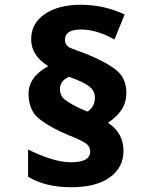

<svg xmlns="http://www.w3.org/2000/svg" viewBox="-20 -782 640 807"><path d="M278 5Q384 5 441.5 -36.5Q499 -78 499 -148Q499 -223 434 -266Q470 -290 490.5 -320Q511 -350 511 -392Q511 -453 469 -487Q427 -521 346 -554Q308 -568 280.5 -578.5Q253 -589 253 -615Q253 -658 321 -658Q386 -658 461 -616L504 -721Q417 -762 319 -762Q226 -762 168.5 -723Q111 -684 111 -617Q111 -548 183 -504Q100 -459 100 -388Q100 -318 145.5 -282Q191 -246 270 -213Q316 -195 337.5 -181.5Q359 -168 359 -145Q359 -100 278 -100Q238 -100 189 -116Q140 -132 98 -154V-39Q172 5 278 5ZM348 -313 321 -324Q279 -344 255.5 -361Q232 -378 232 -407Q232 -443 270 -459Q328 -439 353.5 -420Q379 -401 379 -371Q379 -334 348 -313Z"/></svg>

Font: Noto Sans Mono Extra
Style: Regular
Weight: 800
Designer: Monotype Design Team
Foundry: Monotype Imaging Inc.
Version: Version 1.900